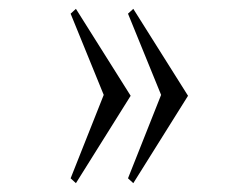

<svg xmlns="http://www.w3.org/2000/svg" viewBox="-20 -444 561 435"><path d="M152 -29 276 -227 152 -424 140 -413 215 -229 140 -40ZM282 -29 406 -227 282 -424 270 -413 345 -229 270 -40Z"/></svg>

Font: Cantique Normal
Style: Regular
Weight: 400
Designer: Sébastien Hayez
Foundry: Sébastien Hayez & Ariel Martín Pérez
Version: Version 1.000;hotconv 1.0.109;makeotfexe 2.5.65596